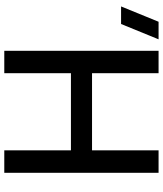

<svg xmlns="http://www.w3.org/2000/svg" viewBox="48 -808 760 896"><g transform="rotate(90 428.0 -360.0)"><path d="M321.5 0V-311H681.5V0H786.5V-720H681.5V-409.5H321.5V-720H217V0ZM10 -545H92L163.5 -720H81.5Z"/></g></svg>

Font: Manrope SemiBold
Style: Regular
Weight: 600
Designer: Mikhail Sharanda
Foundry: Mikhail Sharanda
Version: Version 4.505